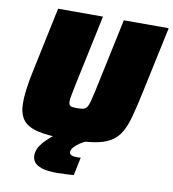

<svg xmlns="http://www.w3.org/2000/svg" viewBox="-94 -770 949 1053"><g transform="rotate(10 380.0 -244.0)"><path d="M314 8Q207 8 148.5 -7Q90 -22 67 -56.5Q44 -91 44 -147Q44 -180 49.5 -223Q55 -266 66 -318L144 -688H394L308 -283Q302 -252 298 -231.5Q294 -211 294 -198Q294 -185 299 -178.5Q304 -172 314.5 -170.5Q325 -169 342 -169Q363 -169 375.5 -172Q388 -175 395.5 -186Q403 -197 409 -220Q415 -243 424 -283L510 -688H760L681 -318Q664 -238 649 -181.5Q634 -125 612.5 -88Q591 -51 555 -30Q519 -9 461 -0.5Q403 8 314 8ZM293 200Q240 200 209.5 190Q179 180 167 163.5Q155 147 155 127Q155 91 184 56.5Q213 22 258 -10L428 0Q409 7 390 19.5Q371 32 358 46.5Q345 61 345 75Q345 85 354.5 90.5Q364 96 390 96Q392 96 396.5 96Q401 96 408 95L387 196Q369 197 341 198.5Q313 200 293 200Z"/></g></svg>

Font: Saira SemiExpanded Black
Style: Italic
Weight: 900
Width: 6
Italic angle: -12°
Designer: Hector Gatti with collaboration of the Omnibus-Type team
Foundry: Omnibus-Type
Version: Version 1.101